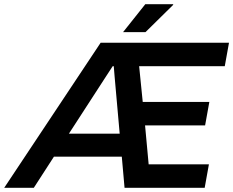

<svg xmlns="http://www.w3.org/2000/svg" viewBox="-69 -888 1103 908"><path d="M513 -736H619L750 -865V-868H618ZM-49 0H91L186 -147H507L520 0H899L919 -111H634L617 -295H901L921 -406H606L589 -575H994L1014 -686H407ZM257 -256 432 -526C443 -542 453 -559 464 -575H469C470 -559 472 -542 473 -526L497 -256Z"/></svg>

Font: Archivo SemiBold
Style: Italic
Weight: 600
Italic angle: -10°
Designer: Hector Gatti
Foundry: Omnibus-Type
Version: Version 2.001